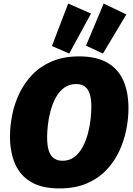

<svg xmlns="http://www.w3.org/2000/svg" viewBox="-20 -1041 748 1076"><path d="M312 15Q216 15 155 -20.5Q94 -56 65 -121.5Q36 -187 36 -277Q36 -335 48.5 -397.5Q61 -460 89 -518.5Q117 -577 162 -623.5Q207 -670 272 -697.5Q337 -725 424 -725Q520 -725 581 -690Q642 -655 671 -590Q700 -525 700 -434Q700 -376 687.5 -313.5Q675 -251 647.5 -192.5Q620 -134 575 -87Q530 -40 465 -12.5Q400 15 312 15ZM330 -140Q370 -140 398 -162Q426 -184 444.5 -219.5Q463 -255 473.5 -296Q484 -337 488 -375.5Q492 -414 492 -442Q492 -489 482 -517Q472 -545 453.5 -557.5Q435 -570 407 -570Q367 -570 338.5 -548.5Q310 -527 291.5 -492Q273 -457 262.5 -416.5Q252 -376 248 -338Q244 -300 244 -272Q244 -224 254 -195Q264 -166 283.5 -153Q303 -140 330 -140ZM557 -741 462 -785 561 -1021 688 -960ZM368 -741 271 -783 362 -1021 490 -965Z"/></svg>

Font: Bitter Thin Black
Style: Italic
Weight: 900
Italic angle: -9°
Version: Version 3.020